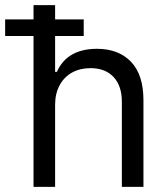

<svg xmlns="http://www.w3.org/2000/svg" viewBox="-63 -727 645 747"><path d="M151.4 0H67.4V-586.9H-43V-651.4H67.4V-707H151.4V-651.4H262.7V-586.9H151.4V-447.3H158.2Q198.2 -537.1 314.5 -537.1Q398.4 -537.1 446.8 -486.6Q495.1 -436 495.1 -336.9V0H411.1V-331.1Q411.1 -393.1 378.7 -427.5Q346.2 -461.9 289.1 -461.9Q249 -461.9 218 -445.1Q187 -428.2 169.2 -395.8Q151.4 -363.3 151.4 -318.4Z"/></svg>

Font: WEMIX Pretendard
Style: Regular
Weight: 400
Designer: Base glyphs from Inter by Rasmus Andersson; Hangeul glyphs from Noto Sans CJK(Source Han Sans) by Jang Soo-young and Kan
Foundry: Kil Hyung-jin
Version: Version 1.000